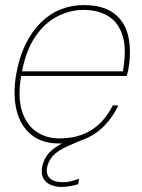

<svg xmlns="http://www.w3.org/2000/svg" viewBox="-20 -553 559 756"><path d="M213 12Q145 12 102.5 -23Q60 -58 45 -119.5Q30 -181 44 -262Q56 -329 81 -379.5Q106 -430 141 -464.5Q176 -499 219 -516Q262 -533 309 -533Q385 -533 428 -501Q471 -469 484.5 -412.5Q498 -356 486 -283Q485 -275 483 -269Q481 -263 479 -254H54L57 -272H464Q479 -359 463 -411.5Q447 -464 407 -489Q367 -514 308 -514Q257 -514 207 -489Q157 -464 119.5 -409.5Q82 -355 66 -268L64 -258Q49 -173 66 -117.5Q83 -62 122.5 -35Q162 -8 213 -8Q288 -8 340 -41Q392 -74 424 -138H446Q425 -94 393 -60Q361 -26 317 -7Q273 12 213 12ZM220 183Q202 183 182.5 176Q163 169 152 151.5Q141 134 146 103Q150 84 160.5 66Q171 48 192 32Q213 16 246 2L311 -25L320 -9L250 21Q207 40 189 60Q171 80 166 103Q160 131 174.5 147Q189 163 220 164Q243 165 260 160.5Q277 156 291 151L288 172Q273 177 255.5 180Q238 183 220 183Z"/></svg>

Font: DM Sans 10pt Thin
Style: Italic
Weight: 250
Italic angle: -10°
Version: Version 4.004;gftools[0.9.30]